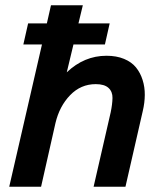

<svg xmlns="http://www.w3.org/2000/svg" viewBox="-20 -710 609 730"><path d="M384.8 -498Q422.9 -498 451.7 -486.1Q480.5 -474.1 497.1 -453.6Q513.7 -433.1 522.2 -406Q530.8 -378.9 530.5 -349.1Q530.3 -319.3 522.9 -288.1L457 0H335.9L400.9 -283.2Q407.2 -313.5 407.7 -337.4Q408.2 -361.3 392.6 -375.7Q377 -390.1 344.2 -390.1Q287.1 -390.1 246.6 -348.1Q206.1 -306.2 190.9 -242.2L136.2 0H15.1L139.6 -541H68.8L86.9 -621.1H158.2L173.8 -689.9H294.9L278.3 -621.1H397L378.9 -541H259.3L233.9 -435.1Q300.3 -498 384.8 -498Z"/></svg>

Font: HK Grotesk Legacy
Style: Bold Italic
Weight: 700
Italic angle: -13°
Designer: Alfredo Marco Pradil
Foundry: Hanken Design Co.
Version: Version 2.022;PS 002.022;hotconv 1.0.88;makeotf.lib2.5.64775